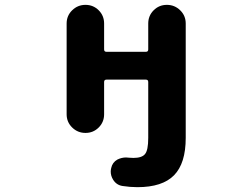

<svg xmlns="http://www.w3.org/2000/svg" viewBox="-20 -567 1040 795"><path d="M548.8 208Q518.6 208 487.3 203.1Q461.9 199.2 448.2 176.8Q438.5 161.1 438.5 143.6Q438.5 136.7 440.4 128.9Q445.3 105.5 465.8 93.8Q483.4 85 502 85Q507.8 85 512.7 85.9Q522.5 86.9 532.2 86.9Q567.4 86.9 580.1 71.3Q593.8 55.7 593.8 3.9V-227.5Q593.8 -237.3 584 -237.3H420.9Q411.1 -237.3 411.1 -227.5V-93.8Q411.1 -61.5 388.7 -39.1Q366.2 -16.6 334 -16.6Q301.8 -16.6 278.8 -39.1Q255.9 -61.5 255.9 -93.8V-469.7Q255.9 -502 278.8 -524.4Q301.8 -546.9 334 -546.9Q366.2 -546.9 388.7 -524.4Q411.1 -502 411.1 -469.7V-362.3Q411.1 -352.5 420.9 -352.5H584Q593.8 -352.5 593.8 -362.3V-469.7Q593.8 -502 616.2 -524.4Q638.7 -546.9 670.9 -546.9Q703.1 -546.9 726.1 -524.4Q749 -502 749 -469.7V3.9Q749 109.4 700.7 158.7Q652.3 208 548.8 208Z"/></svg>

Font: Rounded-X Mgen+ 1m bold
Style: Bold
Weight: 700
Designer: [Source Han Sans]
Ryoko NISHIZUKA  (kana & ideographs); Paul D. Hunt (Latin, Greek & Cyrillic); Wenlong ZHANG  (bopomofo
Version: Version 1.059.20150602